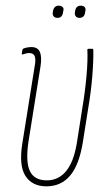

<svg xmlns="http://www.w3.org/2000/svg" viewBox="-20 -651 372 677"><path d="M144 6Q93 6 69.5 -31Q46 -68 59 -147L102 -416Q107 -441 102.5 -452.5Q98 -464 83 -464Q77 -464 71.5 -462.5Q66 -461 60 -459Q56 -458 57 -463L59 -475Q60 -479 63 -480Q68 -482 75.5 -483.5Q83 -485 91 -485Q113 -485 120.5 -468Q128 -451 123 -418L80 -149Q70 -78 86 -46.5Q102 -15 145 -15Q186 -15 213 -47.5Q240 -80 251 -147L270 -268Q280 -327 285 -383.5Q290 -440 288 -475Q288 -479 292 -479H306Q309 -479 309 -475Q310 -439 305.5 -383Q301 -327 291 -269L272 -149Q259 -69 227 -31.5Q195 6 144 6ZM260 -588Q252 -588 247.5 -593Q243 -598 244 -607L245 -613Q248 -631 265 -631Q274 -631 278.5 -626Q283 -621 281 -612L280 -606Q277 -588 260 -588ZM183 -588Q174 -588 169.5 -593Q165 -598 166 -607L167 -613Q171 -631 187 -631Q196 -631 201 -626Q206 -621 203 -612L202 -606Q199 -588 183 -588Z"/></svg>

Font: Sofia Sans Extra Condensed Thin
Style: Italic
Weight: 250
Italic angle: -9°
Version: Version 4.100